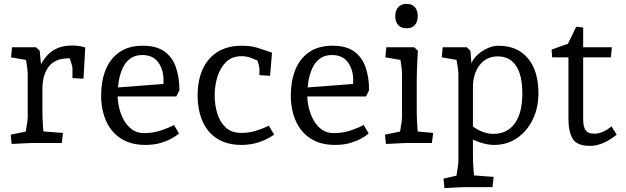

<svg xmlns="http://www.w3.org/2000/svg" viewBox="-20 -738 3231 991"><path d="M40 5 35 -43 147 -66 107 -29Q109 -37 112.5 -57Q116 -77 119.5 -99.5Q123 -122 123 -134V-356Q123 -369 120 -391.5Q117 -414 113 -436.5Q109 -459 107 -469L147 -423L37 -442L42 -494H166L185 -476L199 -326L169 -358Q180 -385 194 -410.5Q208 -436 228.5 -457Q249 -478 279.5 -490.5Q310 -503 354 -503Q371 -503 387.5 -500.5Q404 -498 420 -493L411 -332L354 -335V-387Q354 -392 350 -406Q346 -420 340.5 -436.5Q335 -453 330 -464L377 -438Q367 -437 356.5 -437Q346 -437 336 -437Q264 -437 231.5 -394Q199 -351 199 -280V-164Q199 -125 202 -84Q205 -43 208 -25L171 -62L305 -52L299 0H150Q140 0 121 1Q102 2 80.5 3Q59 4 40 5Z M730 10Q655 10 604 -23Q553 -56 527.5 -114Q502 -172 502 -245Q502 -319 525 -377Q548 -435 596 -468.5Q644 -502 717 -502Q787 -502 828 -473Q869 -444 887.5 -392Q906 -340 906 -272L890 -240H566V-285L855 -307L823 -272Q823 -285 823.5 -297.5Q824 -310 824 -325Q824 -378 797 -416Q770 -454 714 -454Q677 -454 652 -435.5Q627 -417 613 -386Q599 -355 593 -319.5Q587 -284 587 -249Q587 -216 595 -181.5Q603 -147 620 -117Q637 -87 662.5 -69Q688 -51 724 -51Q771 -51 813.5 -65.5Q856 -80 878 -93L904 -49Q907 -52 897 -43.5Q887 -35 864.5 -22.5Q842 -10 808.5 0Q775 10 730 10Z M1227 10Q1151 10 1100.5 -22.5Q1050 -55 1025 -113Q1000 -171 1000 -246Q1000 -322 1025.5 -379.5Q1051 -437 1102 -469.5Q1153 -502 1229 -502Q1273 -502 1306 -492Q1339 -482 1384 -466L1374 -347L1319 -350V-384Q1319 -392 1313.5 -410.5Q1308 -429 1303 -445L1334 -413Q1307 -427 1280.5 -437.5Q1254 -448 1228 -448Q1177 -448 1146.5 -417.5Q1116 -387 1102 -341Q1088 -295 1088 -246Q1088 -197 1101.5 -152.5Q1115 -108 1145 -80Q1175 -52 1226 -52Q1263 -52 1297.5 -62Q1332 -72 1368 -89L1395 -43Q1353 -15 1312 -2.5Q1271 10 1227 10Z M1709 10Q1634 10 1583 -23Q1532 -56 1506.5 -114Q1481 -172 1481 -245Q1481 -319 1504 -377Q1527 -435 1575 -468.5Q1623 -502 1696 -502Q1766 -502 1807 -473Q1848 -444 1866.5 -392Q1885 -340 1885 -272L1869 -240H1545V-285L1834 -307L1802 -272Q1802 -285 1802.5 -297.5Q1803 -310 1803 -325Q1803 -378 1776 -416Q1749 -454 1693 -454Q1656 -454 1631 -435.5Q1606 -417 1592 -386Q1578 -355 1572 -319.5Q1566 -284 1566 -249Q1566 -216 1574 -181.5Q1582 -147 1599 -117Q1616 -87 1641.5 -69Q1667 -51 1703 -51Q1750 -51 1792.5 -65.5Q1835 -80 1857 -93L1883 -49Q1886 -52 1876 -43.5Q1866 -35 1843.5 -22.5Q1821 -10 1787.5 0Q1754 10 1709 10Z M1972 5 1967 -43 2079 -66 2039 -29Q2041 -37 2044.5 -57Q2048 -77 2051.5 -99.5Q2055 -122 2055 -134V-356Q2055 -369 2052.5 -389.5Q2050 -410 2046.5 -432Q2043 -454 2040 -469L2079 -423L1969 -442L1974 -494H2118L2137 -476Q2136 -461 2134.5 -434.5Q2133 -408 2132 -379Q2131 -350 2131 -326V-164Q2131 -125 2134 -84Q2137 -43 2140 -25L2103 -62L2216 -52L2209 0H2082Q2072 0 2053 1Q2034 2 2012.5 3Q1991 4 1972 5ZM2078 -592Q2050 -592 2035 -609Q2020 -626 2020 -654Q2020 -683 2035 -700.5Q2050 -718 2078 -718Q2106 -718 2121 -701.5Q2136 -685 2136 -654Q2136 -626 2121.5 -609Q2107 -592 2078 -592Z M2274 233 2269 184 2370 161 2330 199Q2332 191 2335.5 171Q2339 151 2342.5 128.5Q2346 106 2346 94V-356Q2346 -369 2342.5 -391.5Q2339 -414 2335 -436.5Q2331 -459 2329 -469L2370 -423L2260 -442L2265 -494H2389L2408 -476L2416 -379L2410 -395Q2413 -422 2436 -446.5Q2459 -471 2491 -486.5Q2523 -502 2552 -502Q2650 -502 2704.5 -437.5Q2759 -373 2759 -256Q2759 -180 2729 -119.5Q2699 -59 2647.5 -24.5Q2596 10 2531 10Q2501 10 2469 0.5Q2437 -9 2406 -25L2407 -96Q2437 -71 2467.5 -59Q2498 -47 2526 -47Q2598 -47 2637 -101Q2676 -155 2676 -255Q2676 -350 2643.5 -398.5Q2611 -447 2549 -447Q2491 -447 2456 -402.5Q2421 -358 2421 -286V64Q2421 103 2424.5 144Q2428 185 2431 203L2394 165L2528 175L2522 228H2373Q2363 228 2346.5 229Q2330 230 2311 231Q2292 232 2274 233Z M3026 15Q2959 15 2936.5 -21Q2914 -57 2914 -124V-475L2946 -442H2830L2827 -482Q2840 -487 2859 -493.5Q2878 -500 2897.5 -507Q2917 -514 2929 -518L2895 -485Q2900 -491 2908.5 -506.5Q2917 -522 2926 -541.5Q2935 -561 2943 -577Q2951 -593 2954 -600L2990 -596V-120Q2990 -86 3002 -67Q3014 -48 3048 -48Q3070 -48 3093.5 -58.5Q3117 -69 3136 -86L3163 -43Q3127 -14 3092.5 0.5Q3058 15 3026 15ZM2973 -442V-494H3138L3133 -442Z"/></svg>

Font: Andada Pro
Style: Regular
Weight: 400
Designer: Carolina Giovagnoli
Foundry: Huerta Tipografica
Version: Version 3.003